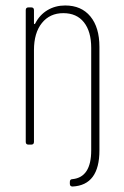

<svg xmlns="http://www.w3.org/2000/svg" viewBox="-20 -528 451 701"><path d="M343 -357V21Q343 148 245 153Q235 153 235 143V136Q235 126 245 126Q313 119 313 21V-353Q313 -413 286.5 -446.5Q260 -480 211 -480Q162 -480 133 -444Q104 -408 104 -345V-10Q104 0 94 0H84Q74 0 74 -10V-491Q74 -501 84 -501H94Q104 -501 104 -491V-443Q104 -440 106 -440Q108 -440 109 -443Q125 -474 153.5 -491Q182 -508 218 -508Q277 -508 310 -468Q343 -428 343 -357Z"/></svg>

Font: Barlow Condensed Thin
Style: Regular
Weight: 250
Width: 3
Designer: Jeremy Tribby
Foundry: Tribby Type
Version: Version 1.408